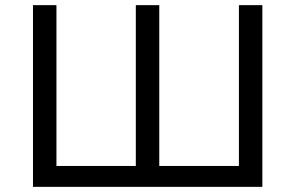

<svg xmlns="http://www.w3.org/2000/svg" viewBox="-20 -725 1146 745"><path d="M108 0V-705H199V-81H507V-705H598V-81H907V-705H998V0Z"/></svg>

Font: Nunito Sans 7pt
Style: Regular
Weight: 400
Designer: Vernon Adams
Foundry: Vernon Adams
Version: Version 3.101;gftools[0.9.27]